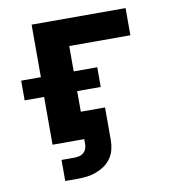

<svg xmlns="http://www.w3.org/2000/svg" viewBox="-79 -600 758 835"><g transform="rotate(-10 300.0 -182.5)"><path d="M142 165V72H196Q207 72 218 70Q229 68 237.5 61.5Q246 55 250.5 44.5Q255 34 255 24V0H115V-211H29V-298H116V-530H531V-410H261V-298H365V-211H261V-120H368V24Q368 45 363 65.5Q358 86 346 103.5Q334 121 316.5 133Q299 145 279 152.5Q259 160 238 162.5Q217 165 196 165Z"/></g></svg>

Font: Iosevka Curly Heavy Extended
Style: Regular
Weight: 900
Width: 7
Monospace: yes
Designer: Belleve Invis
Foundry: Belleve Invis
Version: Version 11.1.0; ttfautohint (v1.8.3)